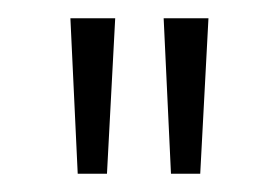

<svg xmlns="http://www.w3.org/2000/svg" viewBox="-20 -720 305 210"><path d="M65 -530 57 -700H106L97 -530ZM167 -530 159 -700H208L199 -530Z"/></svg>

Font: Red Hat Display VF
Style: Regular
Weight: 300
Designer: Pentagram, MCKL
Foundry: Pentagram, MCKL
Version: Version 1.023